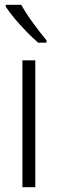

<svg xmlns="http://www.w3.org/2000/svg" viewBox="-20 -785 242 805"><path d="M128 0H74V-532H128ZM69 -765Q89 -729 119 -688Q149 -647 175 -616V-606H140Q118 -625 92 -651.5Q66 -678 42.5 -706Q19 -734 4 -757V-765Z"/></svg>

Font: Noto Sans Georgian Condensed Light
Style: Regular
Weight: 300
Width: 3
Designer: Monotype Design Team, Akaki Razmadze
Foundry: Google LLC
Version: Version 2.005; ttfautohint (v1.8.4.7-5d5b)